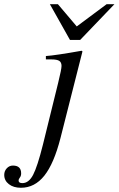

<svg xmlns="http://www.w3.org/2000/svg" viewBox="-144 -681 561 908"><path d="M397 -661 235 -492H187L92 -661H130L219 -556L360 -661ZM246 -438 142 -28Q111 93 65.5 150Q20 207 -45 207Q-80 207 -102 190Q-124 173 -124 146Q-124 128 -112 115Q-100 102 -83 102Q-44 102 -44 139Q-44 151 -50 158.5Q-56 166 -56 173Q-56 185 -38 185Q-8 185 12.5 146Q33 107 59 3L131 -289Q147 -354 147 -369Q147 -386 136.5 -393Q126 -400 99 -400H73V-416Q118 -419 242 -441Z"/></svg>

Font: STIX
Style: Italic
Weight: 400
Italic angle: -16.33°
Designer: MicroPress Inc., with final additions and corrections provided by Coen Hoffman, Elsevier (retired)
Version: Version 1.1.1